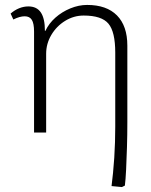

<svg xmlns="http://www.w3.org/2000/svg" viewBox="-20 -537 611 778"><path d="M474 221 432 217Q435 193 438 163.5Q441 134 443 102.5Q445 71 446 38.5Q447 6 447 -24V-324Q447 -408 419.5 -441Q392 -474 319 -474Q279 -474 244 -452.5Q209 -431 188 -395.5Q167 -360 167 -319V0H118V-409Q118 -442 109 -456.5Q100 -471 80 -471Q60 -471 34 -458L23 -482Q39 -496 57.5 -503.5Q76 -511 95 -511Q129 -511 145.5 -486.5Q162 -462 162 -412H164Q178 -442 204.5 -465.5Q231 -489 265 -503Q299 -517 333 -517Q412 -517 454 -474.5Q496 -432 496 -352V-41Q496 9 494.5 59Q493 109 491 150.5Q489 192 486 215Z"/></svg>

Font: Literata ExtraLight
Style: Regular
Weight: 250
Designer: Latin by Veronika Burian and Jose Scaglione. Greek by Irene Vlachou. Cyrillic by Vera Evstafieva.
Foundry: TypeTogether
Version: Version 3.103;gftools[0.9.29]